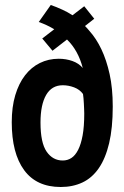

<svg xmlns="http://www.w3.org/2000/svg" viewBox="-20 -734 498 768"><path d="M142 -244Q142 -163 166.5 -127.5Q191 -92 231 -92Q250 -92 265.5 -102Q281 -112 292.5 -134.5Q304 -157 310.5 -192.5Q317 -228 317 -280Q317 -286 316.5 -297Q316 -308 315.5 -319Q315 -330 314 -341Q313 -352 312 -358Q299 -376 276.5 -384.5Q254 -393 231 -393Q187 -393 164.5 -354Q142 -315 142 -244ZM149 -580 197 -617Q167 -635 135 -646L183 -714Q204 -707 230 -695Q250 -686 270 -673L317 -709L357 -659L320 -630Q329 -621 338 -610Q365 -580 385.5 -537Q406 -494 418.5 -437.5Q431 -381 431 -308Q431 -222 416.5 -161Q402 -100 375 -61Q348 -22 309.5 -4Q271 14 223 14Q126 14 76.5 -53.5Q27 -121 27 -245Q27 -306 41 -353Q55 -400 80 -432.5Q105 -465 139.5 -482Q174 -499 215 -499Q244 -499 269.5 -490Q295 -481 311 -462Q293 -532 248 -576L190 -531Z"/></svg>

Font: PT Sans Narrow
Style: Bold
Weight: 700
Width: 3
Designer: A.Korolkova, O.Umpeleva, V.Yefimov
Foundry: ParaType Ltd
Version: Version 2.003W OFL